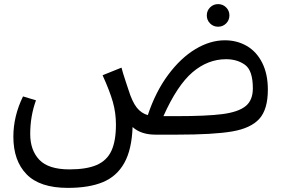

<svg xmlns="http://www.w3.org/2000/svg" viewBox="-20 -655 1378 934"><path d="M986 -580Q986 -603 1002 -619Q1018 -635 1041 -635Q1064 -635 1080 -619Q1096 -603 1096 -580Q1096 -557 1080 -541Q1064 -525 1041 -525Q1018 -525 1002 -541Q986 -557 986 -580ZM1283 -219Q1283 -123 1241.5 -77Q1200 -31 1109 -15.5Q1018 0 840 0H736Q666 0 625 -37Q621 73 584.5 138Q548 203 480.5 231Q413 259 310 259Q174 259 109.5 193Q45 127 45 10Q45 -90 92 -186L155 -167Q127 -90 127 -3Q127 76 171.5 122.5Q216 169 318 169Q401 169 450.5 147.5Q500 126 522 78.5Q544 31 544 -49Q544 -106 529 -159Q514 -212 479 -289L571 -326Q577 -302 593 -254L605 -218Q623 -160 645 -132Q667 -104 699 -95Q737 -209 798 -291Q859 -373 930.5 -416Q1002 -459 1074 -459Q1133 -459 1180.5 -431.5Q1228 -404 1255.5 -349.5Q1283 -295 1283 -219ZM1210 -225Q1210 -312 1172 -339.5Q1134 -367 1080 -367Q991 -367 916.5 -303.5Q842 -240 775 -90H840Q986 -90 1062.5 -100Q1139 -110 1174.5 -138.5Q1210 -167 1210 -225Z"/></svg>

Font: FiraGO
Style: Regular
Weight: 400
Designer: bBox Type
Foundry: bBox Type GmbH
Version: Version 1.001;April 20, 2020;FontCreator 12.0.0.2555 64-bit